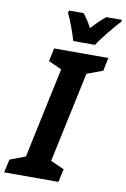

<svg xmlns="http://www.w3.org/2000/svg" viewBox="-141 -991 690 1049"><g transform="rotate(10 203.5 -466.0)"><path d="M327 -772Q344 -800 383 -848Q422 -896 446 -921L448 -932H362Q346 -920 326.5 -901Q307 -882 284 -857Q271 -882 258.5 -900.5Q246 -919 235 -932H154L151 -919Q166 -888 182 -845Q198 -802 206 -772ZM260 0 276 -73 201 -106 308 -608 396 -641 411 -714H110L95 -641L168 -608L61 -106L-25 -73L-41 0Z"/></g></svg>

Font: Noto Sans UI Condensed ExtraBold
Style: Italic
Weight: 800
Width: 3
Designer: Monotype Design Team
Foundry: Monotype Imaging Inc.
Version: 1.001